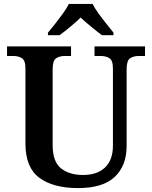

<svg xmlns="http://www.w3.org/2000/svg" viewBox="-20 -951 777 981"><path d="M379 10Q252 10 181 -42.5Q110 -95 110 -217V-601Q110 -643 91.5 -654Q73 -665 49 -665H16V-714H343V-665H310Q285 -665 267 -653.5Q249 -642 249 -597V-210Q249 -125 291.5 -91Q334 -57 404 -57Q477 -57 517 -95.5Q557 -134 557 -207V-601Q557 -643 538.5 -654Q520 -665 495 -665H463V-714H721V-665H688Q663 -665 645 -653.5Q627 -642 627 -597V-205Q627 -105 566.5 -47.5Q506 10 379 10ZM225 -784Q241 -803 261.5 -829Q282 -855 301.5 -882Q321 -909 332 -931H453Q464 -909 483.5 -882Q503 -855 524 -829Q545 -803 560 -784V-771H501Q478 -788 446.5 -814Q415 -840 392 -861Q370 -840 339 -814Q308 -788 284 -771H225Z"/></svg>

Font: Noto Serif Tibetan SemiBold
Style: Regular
Weight: 600
Designer: Monotype Design Team
Foundry: Monotype Imaging Inc.
Version: Version 2.103; ttfautohint (v1.8.4.7-5d5b)